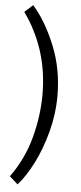

<svg xmlns="http://www.w3.org/2000/svg" viewBox="-64 -818 446 1061"><g transform="rotate(5 158.5 -287.0)"><path d="M30 169Q105 65 137.5 -56.5Q170 -178 170 -297Q170 -547 30 -743L76 -784Q147 -704 200 -575Q253 -446 253 -297Q253 -195 226.5 -95.5Q200 4 159.5 83Q119 162 76 210Z"/></g></svg>

Font: Enriqueta
Style: Regular
Weight: 400
Designer: Viviana Monsalve, Gustavo Ibarra
Foundry: 72Puntos
Version: Version 2.000